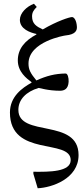

<svg xmlns="http://www.w3.org/2000/svg" viewBox="-20 -776 439 1024"><path d="M330 -384C273 -383 230 -372 174 -347C143 -385 132 -404 132 -437C132 -555 326 -587 330 -587C382 -592 392 -613 390 -635C388 -666 376 -685 364 -685C351 -685 285 -664 208 -619C174 -635 151 -649 151 -689C151 -709 159 -722 176 -739L161 -756C121 -741 86 -706 86 -670C86 -621 141 -602 174 -595V-592C112 -559 75 -515 75 -454C75 -393 121 -358 148 -338V-335C98 -307 33 -261 33 -176C33 64 357 -39 357 78C357 141 243 141 158 140V151L181 228C255 225 399 178 399 51C399 -148 78 -41 78 -190C78 -245 119 -287 186 -307C191 -307 237 -292 300 -292C321 -292 344 -300 346 -340C347 -361 341 -384 330 -384Z"/></svg>

Font: STIX Two Math
Style: Regular
Weight: 400
Designer: Ross Mills, John Hudson & Paul Hanslow, Tiro Typeworks Ltd; with portions MicroPress Inc., with additions and correction
Foundry: Tiro Typeworks Ltd
Version: Version 2.02 b142